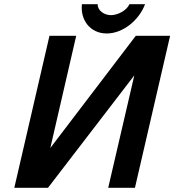

<svg xmlns="http://www.w3.org/2000/svg" viewBox="-20 -892 828 912"><path d="M507 -820C475 -820 443 -842 444 -872H369C361 -796 409 -733 487 -733C565 -733 641 -797 669 -872H595C581 -841 538 -820 507 -820ZM48 0H208L618 -534L494 0H621L788 -722H625L219 -189L342 -722H215Z"/></svg>

Font: Perun SemiBold Italic
Style: Regular
Weight: 400
Italic angle: -12°
Foundry: Copyright (c) Stefan Peev, Context Ltd, 2016
Version: Version 1.026